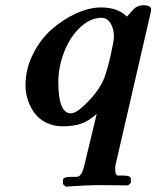

<svg xmlns="http://www.w3.org/2000/svg" viewBox="-20 -471 612 725"><path d="M410.2 -332Q410.2 -362.3 397.5 -383.1Q384.8 -403.8 363.8 -403.8Q320.8 -403.8 282.5 -367.4Q244.1 -331.1 222.2 -274.7Q200.2 -218.3 200.2 -160.2Q200.2 -43 248 -43Q270.5 -43 315.4 -90.3Q360.4 -137.7 376 -183.1Q389.2 -221.7 399.4 -269.5Q410.2 -317.9 410.2 -332ZM298.8 151.9 345.2 -41Q315.4 -14.2 286.9 -4.2Q258.3 5.9 216.8 5.9Q181.2 5.9 153.1 -8.5Q125 -22.9 108.9 -46.1Q92.8 -69.3 84.5 -95.5Q76.2 -121.6 76.2 -148.9Q76.2 -210.4 104.7 -267.1Q133.3 -323.7 176.3 -361.1Q219.2 -398.4 268.6 -420.7Q317.9 -442.9 360.8 -442.9Q425.8 -442.9 459 -408.2Q472.2 -421.4 478 -429.2Q483.9 -436 488 -439.7Q492.2 -443.4 501 -447.3Q509.8 -451.2 520 -451.2Q550.8 -451.2 550.8 -435.1Q550.8 -432.6 549.6 -426.5Q548.3 -420.4 547.9 -418.9L416 152.8Q415 157.7 415 168Q415 191.9 426.8 191.9H445.8Q474.1 191.9 474.1 204.1V219.2L463.9 229Q382.3 228 344.2 228Q328.6 228 299.6 229.5Q270.5 231 249 232.4L228 233.9L217.8 224.1V209Q217.8 196.8 249 196.8H268.1Q279.8 196.8 286.9 185.1Q293.9 173.3 298.8 151.9Z"/></svg>

Font: Linux Libertine G
Style: Bold Italic
Weight: 700
Italic angle: -11.5°
Designer: Philipp H. Poll
Foundry: Philipp H. Poll
Version: Version 4.1.0